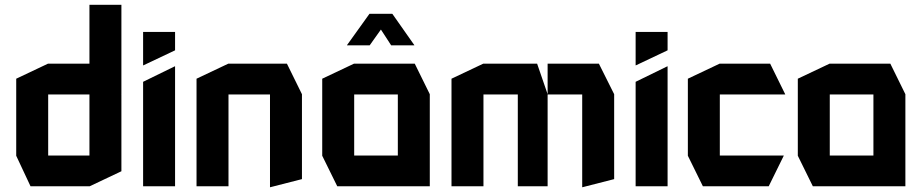

<svg xmlns="http://www.w3.org/2000/svg" viewBox="-20 -781 3864 805"><path d="M488 -387 355 -514V-761H489V-387ZM182 -385V-514H400L489 -386V-385ZM108 0 48 -128V-129H355V0ZM48 -129V-451L181 -514H182V-129ZM355 0V-385H489V-63L356 0Z M580 0V-438L713 -503H714V0ZM580 -507V-647H714V-570L581 -507Z M804 0V-451L937 -514H938V0ZM1112 4V-385H1246V-30L1113 4ZM938 -385V-514H1183L1246 -386V-385Z M1465 -385V-514H1719L1782 -386V-385ZM1394 0 1331 -128V-129H1648V0ZM1331 -129V-451L1464 -514H1465V-129ZM1648 0V-385H1782V0ZM1620 -591 1544 -708 1625 -723 1717 -592V-591ZM1435 -591V-592L1529 -723H1624L1530 -591Z M1873 0V-451L2006 -514H2007V0ZM2151 0V-385H2276V0ZM2007 -385V-514H2232L2276 -386V-385ZM2421 4V-385H2555V-30L2422 4ZM2276 -385V-514H2491L2555 -386V-385Z M2645 0V-438L2778 -503H2779V0ZM2645 -507V-647H2779V-570L2646 -507Z M2927 0 2864 -128V-129H3266V-128L3203 0ZM2864 -129V-451L2997 -514H2998V-129ZM2998 -385V-514H3209L3272 -386V-385Z M3459 -385V-514H3713L3776 -386V-385ZM3388 0 3325 -128V-129H3642V0ZM3325 -129V-451L3458 -514H3459V-129ZM3642 0V-385H3776V0Z"/></svg>

Font: Foldit SemiBold
Style: Regular
Weight: 600
Version: Version 1.003